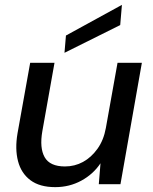

<svg xmlns="http://www.w3.org/2000/svg" viewBox="-20 -757 627 789"><path d="M207 12Q143 12 105 -16.5Q67 -45 54 -95Q41 -145 52 -209L104 -499H204L154 -218Q142 -149 163.5 -111Q185 -73 247 -73Q287 -73 321 -91.5Q355 -110 380.5 -145.5Q406 -181 415 -231L463 -499H563L475 0H386L393 -86Q363 -41 314 -14.5Q265 12 207 12ZM245 -540 251 -611 481 -737 474 -654Z"/></svg>

Font: DM Sans 20pt Medium
Style: Italic
Weight: 500
Italic angle: -10°
Version: Version 4.004;gftools[0.9.30]